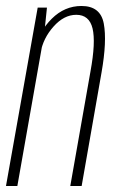

<svg xmlns="http://www.w3.org/2000/svg" viewBox="-41 -622 388 642"><path d="M-21 0H17L107 -510L116 -596.5H85ZM194 0H232L298.5 -379.5Q317 -484.5 306 -543.2Q295 -602 231.5 -602Q175 -602 132.2 -559.5Q89.5 -517 80 -465L94.5 -445Q103 -494 138 -533.2Q173 -572.5 214 -572.5Q257.5 -572.5 268.5 -526.8Q279.5 -481 261.5 -383Z"/></svg>

Font: Anybody Condensed ExtraLight
Style: Italic
Weight: 250
Width: 3
Italic angle: -10°
Version: Version 1.113;gftools[0.9.25]